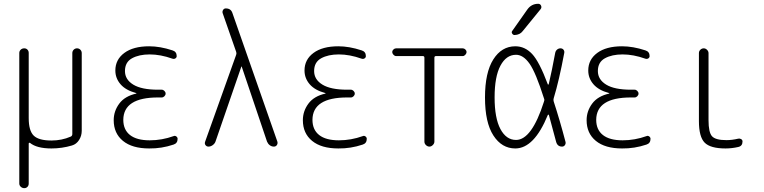

<svg xmlns="http://www.w3.org/2000/svg" viewBox="-20 -775 4040 1015"><path d="M108.4 219.7Q97.7 219.7 89.8 212.4Q82 205.1 82 195.3V-495.1Q82 -504.9 89.4 -512.2Q96.7 -519.5 108.4 -519.5Q118.2 -519.5 125 -512.7Q131.8 -505.9 131.8 -495.1V-150.4Q131.8 -84 158.2 -58.1Q184.6 -32.2 252 -32.2Q306.6 -32.2 353.5 -52.7Q361.3 -55.7 362.3 -65.4V-494.1Q362.3 -504.9 369.6 -512.2Q377 -519.5 387.2 -519.5Q397.5 -519.5 404.8 -512.2Q412.1 -504.9 412.1 -494.1V-84Q412.1 -56.6 397.9 -34.7Q383.8 -12.7 360.4 -5.9Q307.6 9.8 252 9.8Q174.8 9.8 138.7 -19.5Q137.7 -21.5 134.8 -20Q131.8 -18.6 131.8 -16.6V195.3Q131.8 206.1 125 212.9Q118.2 219.7 108.4 219.7Z M700.2 -280.3Q701.2 -280.3 701.2 -281.2Q701.2 -283.2 699.2 -283.2Q644.5 -297.9 617.2 -329.6Q589.8 -361.3 589.8 -402.3Q589.8 -460 637.2 -495.1Q684.6 -530.3 768.6 -530.3Q826.2 -530.3 891.6 -508.8Q914.1 -502 914.1 -478.5Q914.1 -470.7 907.2 -466.3Q900.4 -461.9 891.6 -464.8Q828.1 -487.3 771.5 -487.3Q714.8 -487.3 677.7 -466.8Q640.6 -446.3 640.6 -399.4Q640.6 -354.5 684.6 -327.6Q728.5 -300.8 815.4 -300.8H835Q842.8 -300.8 849.1 -294.4Q855.5 -288.1 855.5 -280.3Q855.5 -272.5 849.1 -266.1Q842.8 -259.8 835 -259.8H815.4Q632.8 -259.8 631.8 -141.6Q631.8 -88.9 667.5 -61Q703.1 -33.2 771.5 -33.2Q835.9 -33.2 898.4 -55.7Q905.3 -58.6 912.1 -53.7Q918.9 -48.8 918.9 -41Q918.9 -17.6 897.5 -10.7Q834 10.7 768.6 9.8Q678.7 9.8 629.9 -30.3Q581.1 -70.3 581.1 -139.6Q581.1 -187.5 610.4 -227.1Q639.6 -266.6 700.2 -280.3Z M1082 0Q1072.3 0 1066.4 -7.8Q1060.5 -15.6 1064.5 -26.4L1228.5 -485.4Q1231.4 -493.2 1228.5 -501L1157.2 -705.1Q1154.3 -713.9 1159.2 -722.2Q1164.1 -730.5 1173.8 -730.5Q1201.2 -730.5 1209 -705.1L1446.3 -26.4Q1449.2 -16.6 1443.8 -8.3Q1438.5 0 1427.7 0Q1416 0 1406.2 -7.3Q1396.5 -14.6 1391.6 -26.4L1257.8 -422.9Q1257.8 -423.8 1256.8 -423.8Q1255.9 -423.8 1255.9 -422.9L1119.1 -26.4Q1115.2 -15.6 1104.5 -7.8Q1093.8 0 1082 0Z M1700.2 -280.3Q1701.2 -280.3 1701.2 -281.2Q1701.2 -283.2 1699.2 -283.2Q1644.5 -297.9 1617.2 -329.6Q1589.8 -361.3 1589.8 -402.3Q1589.8 -460 1637.2 -495.1Q1684.6 -530.3 1768.6 -530.3Q1826.2 -530.3 1891.6 -508.8Q1914.1 -502 1914.1 -478.5Q1914.1 -470.7 1907.2 -466.3Q1900.4 -461.9 1891.6 -464.8Q1828.1 -487.3 1771.5 -487.3Q1714.8 -487.3 1677.7 -466.8Q1640.6 -446.3 1640.6 -399.4Q1640.6 -354.5 1684.6 -327.6Q1728.5 -300.8 1815.4 -300.8H1835Q1842.8 -300.8 1849.1 -294.4Q1855.5 -288.1 1855.5 -280.3Q1855.5 -272.5 1849.1 -266.1Q1842.8 -259.8 1835 -259.8H1815.4Q1632.8 -259.8 1631.8 -141.6Q1631.8 -88.9 1667.5 -61Q1703.1 -33.2 1771.5 -33.2Q1835.9 -33.2 1898.4 -55.7Q1905.3 -58.6 1912.1 -53.7Q1918.9 -48.8 1918.9 -41Q1918.9 -17.6 1897.5 -10.7Q1834 10.7 1768.6 9.8Q1678.7 9.8 1629.9 -30.3Q1581.1 -70.3 1581.1 -139.6Q1581.1 -187.5 1610.4 -227.1Q1639.6 -266.6 1700.2 -280.3Z M2074.2 -478.5Q2066.4 -478.5 2060.1 -485.4Q2053.7 -492.2 2053.7 -500Q2053.7 -507.8 2060.1 -513.7Q2066.4 -519.5 2074.2 -519.5H2425.8Q2433.6 -519.5 2439.9 -513.7Q2446.3 -507.8 2446.3 -500Q2446.3 -492.2 2439.9 -485.4Q2433.6 -478.5 2425.8 -478.5H2284.2Q2276.4 -478.5 2276.4 -469.7V-26.4Q2276.4 -16.6 2268.1 -8.3Q2259.8 0 2250 0Q2240.2 0 2231.9 -7.8Q2223.6 -15.6 2223.6 -26.4V-469.7Q2223.6 -478.5 2215.8 -478.5Z M2767.6 -724.6Q2789.1 -754.9 2825.2 -754.9Q2835.9 -754.9 2840.3 -745.1Q2844.7 -735.4 2837.9 -726.6L2743.2 -610.4Q2728.5 -590.8 2700.2 -589.8Q2692.4 -589.8 2687.5 -597.7Q2682.6 -605.5 2688.5 -612.3ZM2708 -485.4Q2656.2 -485.4 2625.5 -427.7Q2594.7 -370.1 2594.7 -260.3Q2594.7 -150.4 2625.5 -92.8Q2656.2 -35.2 2708 -35.2Q2791 -35.2 2855.5 -237.3Q2859.4 -246.1 2856.4 -252.9Q2812.5 -391.6 2779.3 -438.5Q2746.1 -485.4 2708 -485.4ZM2704.1 9.8Q2632.8 9.8 2588.4 -58.6Q2543.9 -127 2543.9 -259.8Q2543.9 -391.6 2587.9 -460.9Q2631.8 -530.3 2704.1 -530.3Q2754.9 -530.3 2793 -489.7Q2831.1 -449.2 2876 -329.1Q2877 -327.1 2878.4 -327.6Q2879.9 -328.1 2880.9 -330.1Q2897.5 -400.4 2915 -495.1Q2917 -505.9 2924.8 -512.7Q2932.6 -519.5 2942.9 -519.5Q2953.1 -519.5 2959 -512.2Q2964.8 -504.9 2962.9 -495.1Q2935.5 -348.6 2907.2 -255.9Q2904.3 -247.1 2907.2 -238.3Q2939.5 -139.6 2969.7 -24.4Q2971.7 -15.6 2966.3 -7.8Q2960.9 0 2951.2 0Q2926.8 0 2919.9 -25.4Q2887.7 -144.5 2881.8 -167Q2880.9 -168.9 2878.9 -168.9Q2877 -168.9 2876 -167Q2803.7 9.8 2704.1 9.8Z M3200.2 -280.3Q3201.2 -280.3 3201.2 -281.2Q3201.2 -283.2 3199.2 -283.2Q3144.5 -297.9 3117.2 -329.6Q3089.8 -361.3 3089.8 -402.3Q3089.8 -460 3137.2 -495.1Q3184.6 -530.3 3268.6 -530.3Q3326.2 -530.3 3391.6 -508.8Q3414.1 -502 3414.1 -478.5Q3414.1 -470.7 3407.2 -466.3Q3400.4 -461.9 3391.6 -464.8Q3328.1 -487.3 3271.5 -487.3Q3214.8 -487.3 3177.7 -466.8Q3140.6 -446.3 3140.6 -399.4Q3140.6 -354.5 3184.6 -327.6Q3228.5 -300.8 3315.4 -300.8H3335Q3342.8 -300.8 3349.1 -294.4Q3355.5 -288.1 3355.5 -280.3Q3355.5 -272.5 3349.1 -266.1Q3342.8 -259.8 3335 -259.8H3315.4Q3132.8 -259.8 3131.8 -141.6Q3131.8 -88.9 3167.5 -61Q3203.1 -33.2 3271.5 -33.2Q3335.9 -33.2 3398.4 -55.7Q3405.3 -58.6 3412.1 -53.7Q3418.9 -48.8 3418.9 -41Q3418.9 -17.6 3397.5 -10.7Q3334 10.7 3268.6 9.8Q3178.7 9.8 3129.9 -30.3Q3081.1 -70.3 3081.1 -139.6Q3081.1 -187.5 3110.4 -227.1Q3139.6 -266.6 3200.2 -280.3Z M3815.4 9.8Q3735.4 9.8 3705.1 -21Q3674.8 -51.8 3674.8 -134.8V-494.1Q3674.8 -504.9 3682.6 -512.2Q3690.4 -519.5 3700.2 -519.5Q3710 -519.5 3717.8 -511.7Q3725.6 -503.9 3725.6 -494.1V-139.6Q3725.6 -75.2 3744.1 -54.7Q3762.7 -34.2 3820.3 -34.2Q3849.6 -34.2 3882.8 -42Q3890.6 -43.9 3897.9 -39.6Q3905.3 -35.2 3905.3 -27.3Q3905.3 -2.9 3882.8 2Q3848.6 9.8 3815.4 9.8Z"/></svg>

Font: Rounded Mgen+ 1mn light
Style: Regular
Weight: 200
Designer: [Source Han Sans]
Ryoko NISHIZUKA  (kana & ideographs); Paul D. Hunt (Latin, Greek & Cyrillic); Wenlong ZHANG  (bopomofo
Version: Version 1.059.20150602